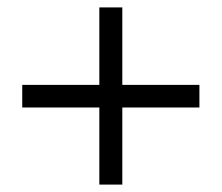

<svg xmlns="http://www.w3.org/2000/svg" viewBox="-20 -551 598 518"><path d="M248 -53V-261H40V-322H248V-531H310V-322H518V-261H310V-53Z"/></svg>

Font: Geist Light
Style: Regular
Weight: 400
Designer: Basement.studio, Andrés Briganti, Mateo Zaragoza
Foundry: Basement.studio, Vercel, Andrés Briganti, Guido Ferreyra, Mateo Zaragoza
Version: Version 1.401